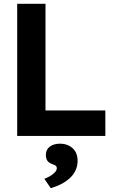

<svg xmlns="http://www.w3.org/2000/svg" viewBox="-20 -720 646 1017"><path d="M71 0V-700H221V-135H538V0ZM215 227Q229 222 244 213.5Q259 205 270 193.5Q281 182 281 171Q281 163 276 158.5Q271 154 259 150Q239 143 231 131.5Q223 120 223 101Q223 72 244 56.5Q265 41 298 41Q337 41 364 64.5Q391 88 391 132Q391 158 381 180.5Q371 203 352.5 221Q334 239 308 253Q282 267 249 277Z"/></svg>

Font: Our Lexend SemiBold
Style: Regular
Weight: 600
Designer: Bonnie Shaver-Troup, Thomas Jockin
Foundry: Lexend
Version: Version 1.007